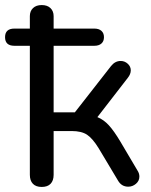

<svg xmlns="http://www.w3.org/2000/svg" viewBox="-39 -732 596 759"><path d="M79 -41V-551H18Q-19 -551 -19 -585Q-19 -619 18 -619H79V-668Q79 -688 91.5 -700Q104 -712 126 -712Q148 -712 160.5 -700Q173 -688 173 -668V-619H334Q352 -619 362 -610Q372 -601 372 -585Q372 -569 362 -560Q352 -551 334 -551H173V-288H257L400 -471Q416 -491 438 -491Q454 -491 466 -480Q478 -469 478 -454Q478 -439 466 -424L346 -269Q371 -259 391.5 -236.5Q412 -214 437 -172L505 -57Q512 -46 512 -34Q512 -17 498.5 -5.5Q485 6 468 6Q441 6 427 -19L351 -146Q327 -185 305 -199.5Q283 -214 244 -214H173V-41Q173 -18 161 -5.5Q149 7 126 7Q103 7 91 -5.5Q79 -18 79 -41Z"/></svg>

Font: SN Pro
Style: Regular
Weight: 400
Designer: Tobias Whetton
Foundry: Supernotes
Version: Version 1.003